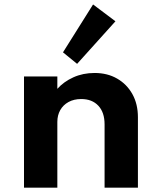

<svg xmlns="http://www.w3.org/2000/svg" viewBox="-20 -864 735 884"><path d="M90.5 0V-512H244V-455Q273.5 -488 317.8 -508Q362 -528 415.5 -528Q474.5 -528 519.2 -502.2Q564 -476.5 589.5 -430.8Q615 -385 615 -324V0H461.5V-291.5Q461.5 -346.5 432.8 -377.2Q404 -408 354 -408Q320 -408 295.2 -394.2Q270.5 -380.5 257.2 -356.8Q244 -333 244 -303V0ZM335 -570 270 -623 408.5 -843.5 511.5 -766Z"/></svg>

Font: Spartan Thin
Style: Bold
Weight: 700
Version: Version 1.004